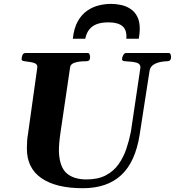

<svg xmlns="http://www.w3.org/2000/svg" viewBox="-20 -970 915 1004"><path d="M413.1 14.2Q272.9 14.2 196.8 -38.3Q120.6 -90.8 120.6 -192.4Q120.6 -212.4 121.8 -231.9Q123 -251.5 126 -266.6L175.3 -619.1Q175.3 -633.3 162.8 -638.9Q150.4 -644.5 134 -646.2Q117.7 -647.9 105.2 -650.4Q92.8 -652.8 92.8 -660.2Q92.8 -670.9 97.4 -681.9Q102.1 -692.9 114.3 -692.9H439Q446.3 -692.9 448.7 -684.8Q451.2 -676.8 451.2 -670.4Q451.2 -649.9 432.1 -649.9Q405.3 -649.9 386.7 -646.5Q368.2 -643.1 358.2 -636.2Q348.1 -629.4 346.7 -618.7L295.4 -270.5Q292 -247.6 289.8 -221.2Q287.6 -194.8 288.1 -176.3Q291.5 -96.7 328.4 -64.2Q365.2 -31.7 432.1 -31.7Q493.2 -31.7 533.9 -53.5Q574.7 -75.2 600.3 -111.6Q626 -147.9 640.9 -192.4Q655.8 -236.8 664.6 -282.2L714.4 -617.7Q714.4 -636.2 694.6 -642.1Q674.8 -647.9 633.3 -649.9Q618.2 -650.4 618.2 -660.2Q618.2 -670.9 624.5 -681.9Q630.9 -692.9 639.6 -692.9H862.3Q869.6 -692.9 872.1 -685.3Q874.5 -677.7 874.5 -671.4Q874.5 -650.4 855.5 -649.9Q814 -648.4 790 -636.2Q766.1 -624 762.2 -600.6L710.4 -266.6Q688 -123 614 -54.4Q540 14.2 413.1 14.2ZM560.5 -949.7Q587.4 -949.7 614 -943.8Q640.6 -938 662.6 -923.3Q684.6 -908.7 697.8 -883.3Q710.9 -857.9 710.9 -818.4Q710.9 -807.1 709.5 -794.4Q708 -781.7 705.6 -767.6H640.6Q641.1 -771.5 641.1 -774.7Q641.1 -777.8 641.1 -780.8Q641.1 -805.2 630.9 -821.3Q620.6 -837.4 599.4 -845.2Q578.1 -853 545.9 -853Q510.7 -853 486.1 -843.8Q461.4 -834.5 446.5 -815.4Q431.6 -796.4 425.8 -767.6H360.8Q366.7 -822.8 386.7 -858.4Q406.7 -894 435.8 -914.1Q464.8 -934.1 497.3 -941.9Q529.8 -949.7 560.5 -949.7Z"/></svg>

Font: Gelasio
Style: Italic
Weight: 400
Italic angle: -8.5°
Designer: Eben Sorkin
Foundry: Eben Sorkin
Version: Version 1.008